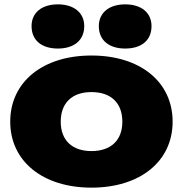

<svg xmlns="http://www.w3.org/2000/svg" viewBox="-20 -845 841 882"><path d="M400 17C624 17 773 -104 773 -286C773 -469 624 -590 400 -590C177 -590 27 -469 27 -286C27 -104 177 17 400 17ZM246 -622C319 -622 367 -659 367 -725C367 -787 319 -825 246 -825C172 -825 125 -787 125 -725C125 -659 172 -622 246 -622ZM555 -622C629 -622 676 -659 676 -725C676 -787 629 -825 555 -825C482 -825 434 -787 434 -725C434 -659 482 -622 555 -622ZM400 -151C311 -151 259 -201 259 -286C259 -372 311 -422 400 -422C490 -422 542 -372 542 -286C542 -201 490 -151 400 -151Z"/></svg>

Font: Bounded ExtBd
Style: Regular
Weight: 800
Designer: Vlad Churkin
Version: Version 3.0